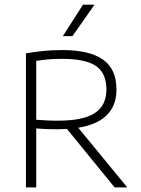

<svg xmlns="http://www.w3.org/2000/svg" viewBox="-20 -820 618 840"><path d="M93.5 0V-586.5Q127.5 -592.5 166.8 -596.8Q206 -601 251.5 -601Q372 -601 430.8 -559.2Q489.5 -517.5 489.5 -429.5Q490 -371.5 461.2 -332.5Q432.5 -293.5 375.2 -274Q318 -254.5 232.5 -254.5Q207.5 -254.5 184.2 -255.2Q161 -256 138.5 -258V0ZM481.5 0 252.5 -281H306L537 0ZM232 -292Q345.5 -292 395.5 -325.8Q445.5 -359.5 445.5 -428Q445.5 -500 400 -531.2Q354.5 -562.5 252 -562.5Q217.5 -562.5 191.2 -560.2Q165 -558 138.5 -553.5V-296Q165 -294.5 184.2 -293.2Q203.5 -292 232 -292ZM255 -662 343 -799.5H393.5L297 -662Z"/></svg>

Font: Encode Sans SC Condensed Thin ExtraLight
Style: Regular
Weight: 250
Version: Version 3.002